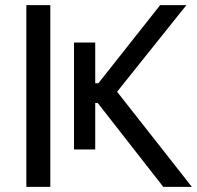

<svg xmlns="http://www.w3.org/2000/svg" viewBox="-20 -731 770 751"><path d="M83 0H176.8V-710.9H83ZM618.7 0H730.5L414.6 -401.9L336.4 -361.3ZM311 -405.3V-328.1H402.8L709 -710.9H606.4L364.7 -405.3ZM269.5 -146.5H352.5V-564.5H269.5Z"/></svg>

Font: Roboto Flex
Style: Regular
Weight: 400
Designer: Berlow after Robertson
Foundry: Google
Version: Version 3.200;gftools[0.9.32]